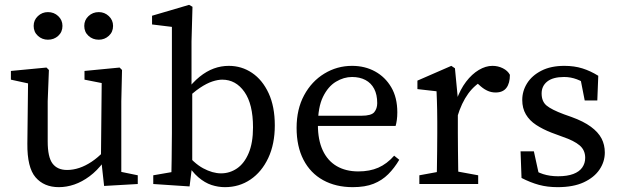

<svg xmlns="http://www.w3.org/2000/svg" viewBox="-20 -760 2557 793"><path d="M223 13Q162 13 127 -27.5Q92 -68 93 -167L96 -431L117 -411L25 -431V-467L172 -481L182 -471L177 -342V-176Q177 -111 197 -84.5Q217 -58 257 -58Q282 -58 307.5 -66.5Q333 -75 358.5 -92Q384 -109 408 -134L423 -91H408Q381 -55 350 -32Q319 -9 287 2Q255 13 223 13ZM410 8 397 -109V-111L400 -417L329 -431V-467L474 -481L484 -471L481 -342V-50L549 -36V0ZM178 -596Q154 -596 136.5 -612Q119 -628 119 -653Q119 -677 136.5 -693.5Q154 -710 178 -710Q203 -710 220.5 -693.5Q238 -677 238 -653Q238 -628 220.5 -612Q203 -596 178 -596ZM388 -596Q363 -596 345.5 -612Q328 -628 328 -653Q328 -677 345.5 -693.5Q363 -710 388 -710Q412 -710 429.5 -693.5Q447 -677 447 -653Q447 -628 429.5 -612Q412 -596 388 -596Z M613 0V-36L688 -49Q689 -74 689 -103Q689 -132 689.5 -160Q690 -188 690 -210V-649L608 -659V-695L761 -740L775 -732L771 -589V-399L774 -386V-81V-79L763 10ZM909 13Q881 13 853.5 4Q826 -5 799 -28Q772 -51 747 -93H733L742 -135Q780 -86 819 -65Q858 -44 893 -44Q929 -44 959 -64.5Q989 -85 1007 -127.5Q1025 -170 1025 -234Q1025 -330 989.5 -380.5Q954 -431 898 -431Q880 -431 857 -423.5Q834 -416 805.5 -397Q777 -378 741 -342L732 -383H748Q776 -420 804.5 -443Q833 -466 863 -477Q893 -488 925 -488Q978 -488 1021 -459Q1064 -430 1089.5 -375Q1115 -320 1115 -242Q1115 -165 1088 -107.5Q1061 -50 1014.5 -18.5Q968 13 909 13Z M1437 13Q1367 13 1314.5 -16Q1262 -45 1233.5 -100Q1205 -155 1205 -232Q1205 -309 1236 -366.5Q1267 -424 1319.5 -456Q1372 -488 1434 -488Q1487 -488 1529 -465Q1571 -442 1596 -399.5Q1621 -357 1621 -296Q1621 -279 1619 -264.5Q1617 -250 1614 -240H1244V-282H1473Q1514 -282 1526 -297Q1538 -312 1538 -334Q1538 -369 1525.5 -393Q1513 -417 1489.5 -429.5Q1466 -442 1434 -442Q1400 -442 1367.5 -422.5Q1335 -403 1314 -360Q1293 -317 1293 -244Q1293 -182 1313 -139Q1333 -96 1370.5 -74Q1408 -52 1460 -52Q1507 -52 1542.5 -67.5Q1578 -83 1608 -117L1629 -100Q1609 -66 1583.5 -40.5Q1558 -15 1523 -1Q1488 13 1437 13Z M1712 0V-36L1821 -56H1846L1955 -36V0ZM1783 0Q1784 -23 1784.5 -60.5Q1785 -98 1785.5 -138.5Q1786 -179 1786 -210V-258Q1786 -286 1785.5 -306.5Q1785 -327 1784.5 -345Q1784 -363 1783 -383L1704 -392V-427L1844 -488L1859 -478L1871 -353V-351V-210Q1871 -179 1871.5 -138.5Q1872 -98 1872.5 -60.5Q1873 -23 1874 0ZM1869 -278 1854 -346H1865Q1881 -391 1905 -422.5Q1929 -454 1957.5 -471Q1986 -488 2014 -488Q2037 -488 2057 -478Q2077 -468 2086 -451Q2086 -416 2071.5 -397Q2057 -378 2027 -378Q2010 -378 1995 -384.5Q1980 -391 1966 -403L1939 -427L1988 -436Q1942 -412 1914 -373.5Q1886 -335 1869 -278Z M2283 13Q2241 13 2206 3.5Q2171 -6 2134 -25L2130 -135H2185L2211 -16H2170V-69Q2195 -50 2223 -41Q2251 -32 2285 -32Q2323 -32 2348 -41.5Q2373 -51 2385 -68.5Q2397 -86 2397 -108Q2397 -140 2374 -159.5Q2351 -179 2304 -195L2258 -212Q2222 -226 2194.5 -244Q2167 -262 2152 -287.5Q2137 -313 2137 -347Q2137 -384 2157 -416Q2177 -448 2216 -468Q2255 -488 2311 -488Q2352 -488 2385.5 -477.5Q2419 -467 2451 -447L2447 -345H2395L2375 -447H2412V-404Q2388 -423 2362.5 -432.5Q2337 -442 2310 -442Q2264 -442 2240.5 -423.5Q2217 -405 2217 -374Q2217 -341 2237.5 -324Q2258 -307 2309 -288L2340 -277Q2390 -259 2420.5 -236.5Q2451 -214 2464.5 -188Q2478 -162 2478 -130Q2478 -92 2456 -59.5Q2434 -27 2391 -7Q2348 13 2283 13Z"/></svg>

Font: Source Serif 4 Variable
Style: Regular
Weight: 400
Designer: Frank Grießhammer
Foundry: Adobe
Version: Version 4.005;hotconv 1.1.0;makeotfexe 2.6.0